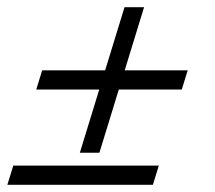

<svg xmlns="http://www.w3.org/2000/svg" viewBox="-20 -515 598 535"><path d="M327 -495H381.5L257 -89.5H202.5ZM97.5 -319H503L486.5 -265.5H81ZM17 -53.5H422.5L406 0H0.5Z"/></svg>

Font: Newsreader 60pt ExtraBold
Style: Italic
Weight: 800
Italic angle: -17°
Designer: Hugues Gentile
Foundry: Production Type
Version: Version 1.003